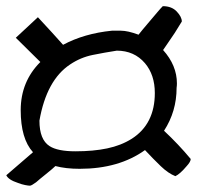

<svg xmlns="http://www.w3.org/2000/svg" viewBox="-21 -586 627 611"><path d="M440.4 -108.4Q357.4 -48.8 232.4 -48.8Q188.5 -48.8 155.3 -57.6Q147.5 -49.8 125.5 -32.2Q103.5 -14.6 93.8 -5.9Q79.1 4.9 74.2 4.9Q69.3 4.9 59.1 2.9Q48.8 1 36.1 -3.9Q5.9 -13.7 -1 -28.3L84 -101.6Q44.9 -144.5 44.9 -235.4Q44.9 -326.2 107.4 -388.7L29.3 -465.8L99.6 -531.2Q150.4 -476.6 179.7 -443.4Q247.1 -479.5 335 -488.3Q341.8 -488.3 363.8 -488.3Q385.7 -488.3 419.9 -475.6Q429.7 -488.3 449.7 -511.7Q469.7 -535.2 480 -547.4Q490.2 -559.6 497.1 -566.4Q525.4 -566.4 541.5 -549.3Q557.6 -532.2 557.6 -517.6Q550.8 -505.9 535.2 -481.4L510.7 -445.3Q502.9 -433.6 498 -426.8Q542 -377.9 542 -320.3Q542 -313.5 541 -306.6Q541 -231.4 501 -169.9Q546.9 -127 585.9 -80.1Q585.9 -71.3 573.2 -57.6Q551.8 -32.2 537.1 -25.4Q514.6 -34.2 490.7 -57.1Q466.8 -80.1 440.4 -108.4ZM104.5 -202.1Q104.5 -141.6 136.7 -121.1Q162.1 -104.5 219.2 -104.5Q276.4 -104.5 320.3 -113.8Q364.3 -123 398.4 -144.5Q471.7 -191.4 471.7 -290Q471.7 -347.7 440.4 -384.8Q406.2 -424.8 350.6 -424.8Q312.5 -418.9 273.9 -411.1Q235.4 -403.3 202.1 -380.9Q127 -331.1 104.5 -202.1Z"/></svg>

Font: Architects Daughter
Style: Regular
Weight: 400
Designer: Kimberly Geswein
Foundry: Kimberly Geswein
Version: Version 1.002 2010